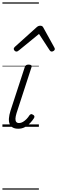

<svg xmlns="http://www.w3.org/2000/svg" viewBox="-20 -1050 474 1590"><path d="M131 16Q103 16 85.5 6Q68 -4 60 -23.5Q52 -43 54 -70.5Q56 -98 67 -133L185 -494Q190 -506 196.5 -510.5Q203 -515 218 -515Q232 -515 238.5 -509.5Q245 -504 241 -494L117 -113Q109 -87 108 -68.5Q107 -50 114.5 -40.5Q122 -31 138 -31Q154 -31 170 -40.5Q186 -50 200 -64.5Q214 -79 223 -94Q228 -101 235 -104Q242 -107 253 -100Q264 -94 265 -86.5Q266 -79 261 -71Q249 -52 230 -31.5Q211 -11 186.5 2.5Q162 16 131 16ZM116 -623Q108 -623 101 -630Q94 -637 94 -645Q94 -650 96.5 -654Q99 -658 103 -662L284 -825Q292 -832 299 -834.5Q306 -837 314 -837Q321 -837 327.5 -834Q334 -831 338 -823L428 -660Q431 -655 432.5 -651Q434 -647 434 -644Q434 -635 425 -629Q416 -623 409 -623Q403 -623 398.5 -626Q394 -629 391 -634L303 -769L138 -634Q131 -629 126.5 -626Q122 -623 116 -623ZM0 510H302V520H0ZM0 -20H302V0H0ZM0 -505H302V-500H0ZM0 -1030H302V-1020H0Z"/></svg>

Font: Playwrite CO Guides
Style: Regular
Weight: 400
Designer: Veronika Burian, José Scaglione
Foundry: TypeTogether
Version: Version 1.003